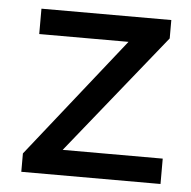

<svg xmlns="http://www.w3.org/2000/svg" viewBox="-43 -546 585 589"><g transform="rotate(5 250.0 -252.0)"><path d="M61.5 -503.9V-425.8H336.4L43.5 -56.6V0H472.2V-78.1H164.1L461.4 -447.3V-503.9Z"/></g></svg>

Font: Inder
Style: Regular
Weight: 400
Designer: Irina Smirnova
Foundry: Irina Smirnova
Version: Version 1.001